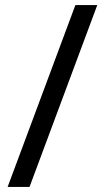

<svg xmlns="http://www.w3.org/2000/svg" viewBox="-20 -734 412 754"><path d="M276 -714H362L96 0H10Z"/></svg>

Font: Noto Sans Adlam New
Style: Regular
Weight: 400
Designer: Mark Jamra, Neil Patel
Foundry: JamraPatel LLC
Version: Version 3.000